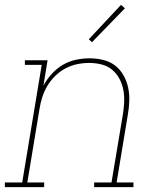

<svg xmlns="http://www.w3.org/2000/svg" viewBox="-38 -767 658 787"><path d="M-18 0V-19H53L133 -501H64V-520H157L140 -416Q154 -442 174.5 -464.5Q195 -487 220 -501.5Q245 -516 273.5 -522Q302 -528 329 -528Q357 -528 384.5 -521.5Q412 -515 433 -499Q454 -483 467.5 -459.5Q481 -436 487 -409Q493 -382 492 -353.5Q491 -325 486 -297L440 -19H509V0H348V-19H419L466 -300Q470 -325 471 -351Q472 -377 467 -401Q462 -425 450.5 -446Q439 -467 420.5 -482Q402 -497 377.5 -503Q353 -509 327 -509Q303 -509 278.5 -504Q254 -499 231 -487Q208 -475 189 -456.5Q170 -438 156.5 -415.5Q143 -393 135.5 -369.5Q128 -346 124 -321L74 -19H143V0ZM339 -594 326 -606 458 -747 474 -733Z"/></svg>

Font: Iosevka Etoile Thin Oblique
Style: Regular
Weight: 100
Italic angle: -9°
Designer: Belleve Invis
Foundry: Belleve Invis
Version: Version 15.5.2; ttfautohint (v1.8.4)